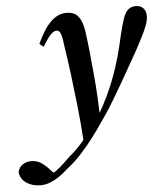

<svg xmlns="http://www.w3.org/2000/svg" viewBox="-176 -526 707 819"><g transform="rotate(-5 177.5 -116.0)"><path d="M-35 247Q-69 247 -94 231Q-119 215 -124 185Q-120 163 -103.5 152Q-87 141 -67 141Q-42 141 -23 154Q-4 167 15 189L35 209V217H7V210Q22 202 38 190Q54 178 69 164Q84 150 97 137Q139 103 171 61Q203 19 235 -26Q259 -66 278 -106Q297 -146 312 -186.5Q327 -227 339 -270Q351 -313 361 -359Q372 -405 381 -431Q390 -457 403 -468Q416 -479 436 -479Q456 -479 467.5 -466.5Q479 -454 479 -434Q479 -414 470 -391Q461 -368 449 -345Q433 -313 414.5 -279.5Q396 -246 372 -205Q359 -182 345.5 -158.5Q332 -135 317 -109.5Q302 -84 285 -57Q268 -30 248 -2Q228 28 202.5 62Q177 96 147 129Q117 162 83 188Q64 206 44.5 219Q25 232 5.5 239.5Q-14 247 -35 247ZM164 76Q159 -1 151 -74.5Q143 -148 134.5 -215Q126 -282 117 -339Q114 -367 110 -381Q106 -395 101 -399.5Q96 -404 90 -404Q77 -404 63 -388.5Q49 -373 29 -340L12 -354Q41 -417 71.5 -446.5Q102 -476 138 -476Q163 -476 177.5 -465.5Q192 -455 201 -433.5Q210 -412 214 -377Q219 -341 223.5 -295.5Q228 -250 232.5 -201Q237 -152 239.5 -105Q242 -58 243 -17H250Z"/></g></svg>

Font: Source Serif 4 48pt SemiBold
Style: Italic
Weight: 600
Italic angle: -12°
Designer: Frank Grießhammer
Foundry: Adobe Systems Incorporated
Version: Version 4.004;hotconv 1.0.116;makeotfexe 2.5.65601